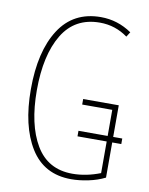

<svg xmlns="http://www.w3.org/2000/svg" viewBox="-83 -785 663 855"><g transform="rotate(10 248.5 -357.0)"><path d="M52 -354Q52 -525 116 -624.5Q180 -724 304 -724Q380 -724 444 -680L430 -658Q374 -699 304 -699Q191 -699 135 -606Q79 -513 79 -354Q79 -199 133.5 -107Q188 -15 299 -15Q361 -15 425 -40V-183H293V-208H425V-326H289V-351H450V-208H491V-183H450V-24Q416 -7 375 1.5Q334 10 298 10Q175 10 113.5 -89Q52 -188 52 -354Z"/></g></svg>

Font: Noto Sans Display Thin Cond
Style: Regular
Weight: 250
Width: 3
Designer: Monotype Design team
Foundry: Monotype Imaging Inc.
Version: Version 1.000